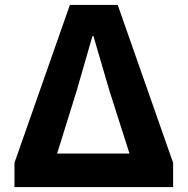

<svg xmlns="http://www.w3.org/2000/svg" viewBox="-20 -763 765 783"><path d="M39 0V-99L265 -743H460L686 -99V0ZM213 -137H508L426 -394L361 -616H357L293 -394Z"/></svg>

Font: Noto Sans JP ExtraBold
Style: Regular
Weight: 800
Designer: Ryoko NISHIZUKA  (kana, bopomofo & ideographs); Paul D. Hunt (Latin, Greek & Cyrillic); Sandoll Communications , Soo-you
Foundry: Adobe
Version: Version 2.004-H2;hotconv 1.0.118;makeotfexe 2.5.65603